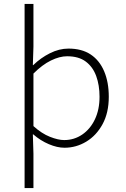

<svg xmlns="http://www.w3.org/2000/svg" viewBox="-20 -739 640 976"><path d="M105 217V-719H150V-502L147 -408H149Q187 -445 234 -468.5Q281 -492 328 -492Q396 -492 441 -462Q486 -432 509.5 -376.5Q533 -321 533 -247Q533 -166 501.5 -108Q470 -50 418.5 -19Q367 12 308 12Q271 12 228.5 -6Q186 -24 149 -56H147L150 42V217ZM306 -27Q357 -27 398 -55Q439 -83 462.5 -132.5Q486 -182 486 -247Q486 -306 469 -352.5Q452 -399 416 -426Q380 -453 321 -453Q283 -453 239 -431.5Q195 -410 150 -365V-98Q192 -60 234 -43.5Q276 -27 306 -27Z"/></svg>

Font: Source Code Pro ExtraLight Light
Style: Regular
Weight: 300
Monospace: yes
Version: Version 1.018;hotconv 1.0.116;makeotfexe 2.5.65601